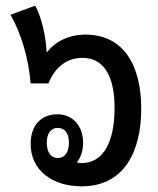

<svg xmlns="http://www.w3.org/2000/svg" viewBox="-20 -646 556 677"><path d="M268 11C416 11 478 -109 478 -263C478 -414 417 -524 281 -524C224 -524 175 -500 147 -463L144 -464C142 -518 126 -587 104 -626L17 -594C54 -530 81 -440 88 -352H151C172 -405 212 -442 271 -442C340 -442 384 -387 384 -265C384 -147 345 -71 268 -71C262 -71 256 -72 251 -73C265 -91 273 -115 273 -142C273 -201 238 -243 182 -243C122 -243 88 -200 88 -139C88 -46 164 11 268 11ZM184 -89C158 -89 145 -111 145 -143C145 -174 158 -195 184 -195C210 -195 223 -174 223 -143C223 -111 210 -89 184 -89Z"/></svg>

Font: Noto Sans Thai Looped Condensed Medium
Style: Regular
Weight: 500
Width: 3
Designer: Sasikarn Vongin, Ben Mitchell
Foundry: The Fontpad Ltd
Version: Version 1.001